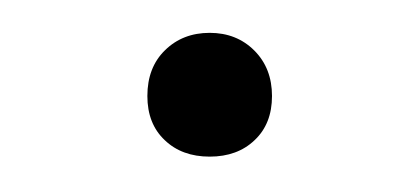

<svg xmlns="http://www.w3.org/2000/svg" viewBox="-20 -336 249 114"><path d="M67.5 -279Q67.5 -296 78 -306.2Q88.5 -316.5 104.5 -316.5Q120.5 -316.5 131 -306Q141.5 -295.5 141.5 -279Q141.5 -262.5 131.2 -252.8Q121 -243 104.5 -243Q88 -243 77.8 -252.8Q67.5 -262.5 67.5 -279Z"/></svg>

Font: Encode Sans ExtraLight
Style: Regular
Weight: 275
Designer: Multiple Designers
Foundry: Impallari Type
Version: Version 2.000